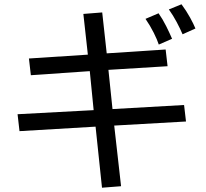

<svg xmlns="http://www.w3.org/2000/svg" viewBox="-20 -798 960 896"><path d="M115 -525 390 -543 369 -733 457 -740 478 -549 753 -567 762 -489 486 -472 505 -289 839 -308 848 -231 513 -212 545 71 456 78 426 -207 71 -186 62 -265 417 -284 399 -466 124 -447ZM720 -736Q739 -709 755.5 -676Q772 -643 783 -617L721 -590Q714 -612 697.5 -645Q681 -678 659 -710ZM827 -778Q850 -747 867 -716Q884 -685 892 -665L832 -638Q821 -664 804.5 -695Q788 -726 768 -754Z"/></svg>

Font: BM YEONSUNG
Style: Regular
Weight: 400
Designer: Bongjin Kim; Myungsoo Han; Jaehyun Keum; Jihee Min; Dokyung Lee; Chorong Kim; Jooyeon Kang; Sang-a Kim;
Foundry: Sandoll Communications Inc.
Version: Version 1.000;PS 1;hotconv 16.6.51;makeotf.lib2.5.65220